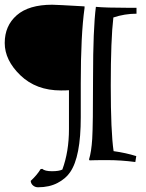

<svg xmlns="http://www.w3.org/2000/svg" viewBox="-25 -678 619 813"><path d="M317 -325V-181Q317 -14 272 51Q254 78 219 96.5Q184 115 136 115Q124 115 115 107.5Q106 100 105 88Q132 63 147 38L154 37Q165 47 195 47Q225 47 239 40Q267 -36 267 -131V-296Q255 -295 233 -295Q128 -295 61.5 -359Q-5 -423 -5 -496Q-5 -569 46 -613.5Q97 -658 196 -658Q212 -658 333 -651V-644Q317 -531 317 -325ZM381 -649Q424 -645 517 -645H553V-620Q503 -620 455 -604Q444 -511 444 -315.5Q444 -120 456 -38Q507 -31 552 -17L548 8Q487 0 430.5 0Q374 0 354 1L352 -3Q362 -35 365.5 -90.5Q369 -146 369 -350.5Q369 -555 381 -649Z"/></svg>

Font: Almendra
Style: Regular
Weight: 400
Designer: Ana Sanfelippo
Foundry: Ana Sanfelippo
Version: Version 1.004